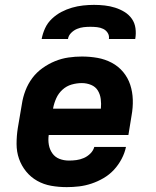

<svg xmlns="http://www.w3.org/2000/svg" viewBox="-20 -760 640 788"><path d="M254 8Q221 8 190 2.5Q159 -3 132.5 -18Q106 -33 87 -56.5Q68 -80 58 -108.5Q48 -137 48 -169.5Q48 -202 53 -234L70 -334Q74 -361 84.5 -388.5Q95 -416 112.5 -439.5Q130 -463 154.5 -480.5Q179 -498 206 -509Q233 -520 261 -524Q289 -528 316 -528Q349 -528 380 -522.5Q411 -517 438.5 -502.5Q466 -488 485.5 -464.5Q505 -441 514.5 -412Q524 -383 525 -351Q526 -319 520 -286L507 -206H180Q177 -185 180.5 -165.5Q184 -146 195 -130.5Q206 -115 224 -108Q242 -101 263 -101Q278 -101 293.5 -103Q309 -105 324 -111.5Q339 -118 351 -130Q363 -142 367 -157H497Q492 -132 479 -107.5Q466 -83 447.5 -63Q429 -43 405 -29Q381 -15 355.5 -6.5Q330 2 304.5 5Q279 8 254 8ZM198 -314H394Q396 -334 393.5 -353.5Q391 -373 381.5 -388.5Q372 -404 354 -411.5Q336 -419 316 -419Q295 -419 274 -413Q253 -407 236.5 -392Q220 -377 211 -357Q202 -337 198 -316ZM151 -600Q155 -622 165 -644Q175 -666 193 -683Q211 -700 232 -711Q253 -722 275.5 -728.5Q298 -735 321 -737.5Q344 -740 366 -740Q388 -740 410 -737.5Q432 -735 452.5 -728.5Q473 -722 491 -711Q509 -700 521 -683Q533 -666 536 -644Q539 -622 535 -600H427Q429 -614 422 -625Q415 -636 403.5 -641.5Q392 -647 378.5 -648.5Q365 -650 351 -650Q337 -650 323.5 -648.5Q310 -647 296.5 -641.5Q283 -636 272 -625Q261 -614 259 -600Z"/></svg>

Font: Iosevka XBd Ex Obl
Style: Regular
Weight: 800
Width: 7
Italic angle: -9°
Monospace: yes
Designer: Belleve Invis
Foundry: Belleve Invis
Version: Version 32.5.0; ttfautohint (v1.8.4)